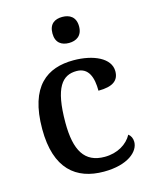

<svg xmlns="http://www.w3.org/2000/svg" viewBox="-116 -840 736 926"><g transform="rotate(-15 252.0 -376.5)"><path d="M285 -633C321 -633 352 -651 352 -698C352 -746 321 -763 285 -763C248 -763 219 -746 219 -698C219 -651 248 -633 285 -633ZM287 10C407 10 465 -43 465 -91C465 -109 458 -123 446 -132C423 -89 373 -58 309 -58C209 -58 168 -127 168 -266C168 -443 213 -493 284 -493C345 -493 362 -439 362 -374C436 -374 465 -399 465 -444C465 -510 381 -547 283 -547C152 -547 52 -480 52 -265C52 -66 149 10 287 10Z"/></g></svg>

Font: Noto Naskh Arabic UI Medium
Style: Regular
Weight: 500
Designer: Monotype Design Team, David Williams, Mohamad Dakak and Nizar Qandah
Foundry: Monotype Imaging Inc.
Version: Version 2.014